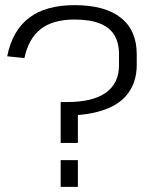

<svg xmlns="http://www.w3.org/2000/svg" viewBox="-20 -727 589 747"><path d="M512 -474Q512 -437 501 -406.5Q490 -376 468.5 -352Q447 -328 414.5 -312Q382 -296 338.5 -287Q295 -278 241 -278L283 -306V-171H216V-330H241Q341 -330 392 -366.5Q443 -403 443 -473V-516Q443 -561 424.5 -591Q406 -621 367.5 -636Q329 -651 270 -651Q186 -651 138.5 -614Q91 -577 75 -501L8 -508Q28 -608 93 -657.5Q158 -707 270 -707Q388 -707 450 -658Q512 -609 512 -516ZM283 -104V0H216V-104Z"/></svg>

Font: Pathway Extreme 28pt Light
Style: Regular
Weight: 300
Designer: Eduardo Rodriguez Tunni
Foundry: Eduardo Rodriguez Tunni
Version: Version 1.001;gftools[0.9.26]